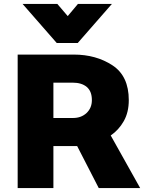

<svg xmlns="http://www.w3.org/2000/svg" viewBox="-20 -958 744 978"><path d="M95 -938H272L325 -876L377 -938H550L376 -739H269ZM350 -537H252V-357H352Q394 -357 421 -382.5Q448 -408 448 -448Q448 -493 422 -515Q396 -537 350 -537ZM70 0V-680H356Q469 -680 552.5 -625.5Q636 -571 636 -448Q636 -386 610.5 -341Q585 -296 544 -268L694 0H483L373 -214H252V0Z"/></svg>

Font: Palanquin Dark
Style: Bold
Weight: 700
Designer: Pria Ravichandran
Version: Version 1.000